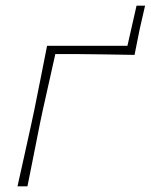

<svg xmlns="http://www.w3.org/2000/svg" viewBox="-20 -655 530 675"><path d="M41.5 0Q54 -56 65.8 -109Q77.5 -162 90.5 -221L101 -270.5Q113.5 -332.5 124 -385.2Q134.5 -438 145.5 -494H428L460 -635H490Q485 -613.5 480.5 -593.5Q476 -573.5 471 -552L453 -462Q400 -463 346 -463.8Q292 -464.5 241.5 -465H174.5Q163.5 -416.5 153.5 -371Q143.5 -325.5 131 -270.5L120.5 -221Q108.5 -160.5 98.2 -108.5Q88 -56.5 76.5 0Z"/></svg>

Font: Commissioner Loud Thin
Style: Italic
Weight: 100
Italic angle: -12°
Designer: Kostas Bartsokas
Foundry: Kostas Bartsokas
Version: Version 1.000; ttfautohint (v1.8.3)